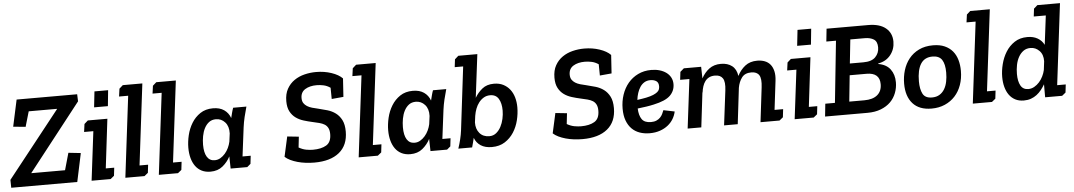

<svg xmlns="http://www.w3.org/2000/svg" viewBox="-37 -1053 7988 1428"><g transform="rotate(-5 3957.0 -339.0)"><path d="M2 0 1 -59 392 -553V-555H181L148 -442L56 -451L99 -650H551L553 -597L161 -97L160 -95H412L448 -222L540 -212L495 0Z M586 -425 613 -449H759L715 -82H778L771 -22L744 0H602L647 -366H578ZM681 -660H783L771 -542H668Z M868 -664 895 -688H1041L967 -82H1031L1024 -22L997 0H854L928 -606H860Z M1118 -664 1145 -688H1291L1217 -82H1281L1274 -22L1247 0H1104L1178 -606H1110Z M1797 -449Q1786 -411 1777 -373Q1768 -335 1763 -297L1736 -82H1797L1790 -22L1764 0H1640L1638 -91Q1617 -50 1580.5 -20Q1544 10 1489 10Q1452 10 1424 -4Q1396 -18 1377.5 -43.5Q1359 -69 1349.5 -104Q1340 -139 1340 -181Q1340 -226 1351.5 -274.5Q1363 -323 1388 -364Q1413 -405 1452.5 -431.5Q1492 -458 1548 -458Q1598 -458 1630.5 -435.5Q1663 -413 1677 -374Q1682 -393 1686.5 -411.5Q1691 -430 1698 -449ZM1563 -375Q1532 -375 1511 -359Q1490 -343 1476.5 -317Q1463 -291 1457 -258.5Q1451 -226 1451 -194Q1451 -135 1470.5 -103.5Q1490 -72 1528 -72Q1551 -72 1570.5 -83.5Q1590 -95 1606 -113.5Q1622 -132 1632.5 -154.5Q1643 -177 1648 -200L1656 -261Q1658 -314 1630.5 -344.5Q1603 -375 1563 -375Z M2517 -200Q2517 -98 2451 -44Q2385 10 2265 10Q2232 10 2200 6Q2168 2 2139.5 -6Q2111 -14 2087 -25.5Q2063 -37 2047 -52L2080 -201L2166 -192L2157 -112Q2187 -95 2214.5 -90.5Q2242 -86 2262 -86Q2325 -86 2362.5 -108.5Q2400 -131 2400 -191Q2400 -219 2391 -236.5Q2382 -254 2366 -264Q2350 -274 2327 -280Q2304 -286 2276 -292Q2244 -299 2211.5 -309Q2179 -319 2153.5 -337.5Q2128 -356 2112 -386Q2096 -416 2096 -463Q2096 -517 2117 -554.5Q2138 -592 2172 -615.5Q2206 -639 2248.5 -649.5Q2291 -660 2335 -660Q2396 -660 2449.5 -642Q2503 -624 2531 -595L2522 -458L2434 -450L2433 -534Q2408 -551 2381.5 -556.5Q2355 -562 2331 -562Q2279 -562 2245 -541Q2211 -520 2211 -476Q2211 -453 2220.5 -438.5Q2230 -424 2246 -414Q2262 -404 2283 -398Q2304 -392 2327 -387Q2361 -379 2395 -369Q2429 -359 2456 -339Q2483 -319 2500 -286Q2517 -253 2517 -200Z M2610 -664 2637 -688H2783L2709 -82H2773L2766 -22L2739 0H2596L2670 -606H2602Z M3289 -449Q3278 -411 3269 -373Q3260 -335 3255 -297L3228 -82H3289L3282 -22L3256 0H3132L3130 -91Q3109 -50 3072.5 -20Q3036 10 2981 10Q2944 10 2916 -4Q2888 -18 2869.5 -43.5Q2851 -69 2841.5 -104Q2832 -139 2832 -181Q2832 -226 2843.5 -274.5Q2855 -323 2880 -364Q2905 -405 2944.5 -431.5Q2984 -458 3040 -458Q3090 -458 3122.5 -435.5Q3155 -413 3169 -374Q3174 -393 3178.5 -411.5Q3183 -430 3190 -449ZM3055 -375Q3024 -375 3003 -359Q2982 -343 2968.5 -317Q2955 -291 2949 -258.5Q2943 -226 2943 -194Q2943 -135 2962.5 -103.5Q2982 -72 3020 -72Q3043 -72 3062.5 -83.5Q3082 -95 3098 -113.5Q3114 -132 3124.5 -154.5Q3135 -177 3140 -200L3148 -261Q3150 -314 3122.5 -344.5Q3095 -375 3055 -375Z M3373 -664 3400 -688H3542L3502 -365Q3524 -403 3558 -430.5Q3592 -458 3645 -458Q3685 -458 3714.5 -443Q3744 -428 3764 -402.5Q3784 -377 3794 -342.5Q3804 -308 3804 -268Q3804 -221 3792 -172Q3780 -123 3754 -82.5Q3728 -42 3687.5 -16Q3647 10 3590 10Q3540 10 3507.5 -11Q3475 -32 3461 -70Q3457 -53 3452.5 -35Q3448 -17 3443 0H3340Q3351 -33 3359.5 -67.5Q3368 -102 3372 -135L3429 -606H3366ZM3578 -72Q3608 -72 3629.5 -89.5Q3651 -107 3665 -133.5Q3679 -160 3686 -192Q3693 -224 3693 -254Q3693 -308 3673 -341.5Q3653 -375 3610 -375Q3583 -375 3562 -362.5Q3541 -350 3525.5 -330Q3510 -310 3500.5 -285Q3491 -260 3487 -235L3486 -229L3480 -183Q3479 -134 3505.5 -103Q3532 -72 3578 -72Z M4519 -200Q4519 -98 4453 -44Q4387 10 4267 10Q4234 10 4202 6Q4170 2 4141.5 -6Q4113 -14 4089 -25.5Q4065 -37 4049 -52L4082 -201L4168 -192L4159 -112Q4189 -95 4216.5 -90.5Q4244 -86 4264 -86Q4327 -86 4364.5 -108.5Q4402 -131 4402 -191Q4402 -219 4393 -236.5Q4384 -254 4368 -264Q4352 -274 4329 -280Q4306 -286 4278 -292Q4246 -299 4213.5 -309Q4181 -319 4155.5 -337.5Q4130 -356 4114 -386Q4098 -416 4098 -463Q4098 -517 4119 -554.5Q4140 -592 4174 -615.5Q4208 -639 4250.5 -649.5Q4293 -660 4337 -660Q4398 -660 4451.5 -642Q4505 -624 4533 -595L4524 -458L4436 -450L4435 -534Q4410 -551 4383.5 -556.5Q4357 -562 4333 -562Q4281 -562 4247 -541Q4213 -520 4213 -476Q4213 -453 4222.5 -438.5Q4232 -424 4248 -414Q4264 -404 4285 -398Q4306 -392 4329 -387Q4363 -379 4397 -369Q4431 -359 4458 -339Q4485 -319 4502 -286Q4519 -253 4519 -200Z M4785 -72Q4809 -72 4826 -79.5Q4843 -87 4854.5 -99Q4866 -111 4872.5 -125Q4879 -139 4884 -152L4967 -135Q4961 -106 4945.5 -80Q4930 -54 4905 -34Q4880 -14 4845.5 -2Q4811 10 4769 10Q4728 10 4694 -2Q4660 -14 4635.5 -38.5Q4611 -63 4597 -100.5Q4583 -138 4583 -189Q4583 -244 4599.5 -293Q4616 -342 4646.5 -378.5Q4677 -415 4721 -436.5Q4765 -458 4820 -458Q4854 -458 4882.5 -449.5Q4911 -441 4932 -425.5Q4953 -410 4964.5 -388Q4976 -366 4976 -339Q4976 -289 4940.5 -254Q4905 -219 4816 -200Q4790 -194 4759.5 -189.5Q4729 -185 4695 -181Q4697 -129 4717 -100.5Q4737 -72 4785 -72ZM4765 -256Q4798 -263 4818 -271.5Q4838 -280 4849.5 -289.5Q4861 -299 4864.5 -310Q4868 -321 4868 -332Q4868 -360 4850.5 -371.5Q4833 -383 4807 -383Q4781 -383 4762 -371.5Q4743 -360 4730 -340.5Q4717 -321 4709 -296Q4701 -271 4698 -245Q4718 -247 4734.5 -250.5Q4751 -254 4765 -256Z M5063 -449H5192L5194 -362Q5217 -405 5252.5 -431.5Q5288 -458 5340 -458Q5390 -458 5422.5 -433Q5455 -408 5462 -357Q5485 -402 5521 -430Q5557 -458 5611 -458Q5642 -458 5667 -448.5Q5692 -439 5708.5 -419Q5725 -399 5732 -368.5Q5739 -338 5734 -297L5708 -82H5772L5765 -22L5738 0H5596L5627 -258Q5635 -322 5618 -348.5Q5601 -375 5560 -375Q5512 -375 5489 -344.5Q5466 -314 5458 -269L5426 0H5324L5356 -258Q5364 -322 5346.5 -348.5Q5329 -375 5289 -375Q5263 -375 5245 -366Q5227 -357 5215 -341Q5203 -325 5196 -303.5Q5189 -282 5186 -257L5185 -259L5154 0H5052L5097 -366H5028L5035 -425Z M5835 -425 5862 -449H6008L5964 -82H6027L6020 -22L5993 0H5851L5896 -366H5827ZM5930 -660H6032L6020 -542H5917Z M6457 -650Q6542 -650 6587.5 -612.5Q6633 -575 6633 -511Q6633 -454 6599 -411.5Q6565 -369 6507 -359L6506 -355Q6566 -345 6595.5 -305.5Q6625 -266 6625 -208Q6625 -167 6610.5 -129Q6596 -91 6567.5 -62.5Q6539 -34 6495.5 -17Q6452 0 6395 0H6078L6088 -95H6160L6208 -555H6136L6146 -650ZM6379 -95Q6443 -95 6477 -123.5Q6511 -152 6511 -204Q6511 -290 6413 -290H6287L6267 -95ZM6397 -377Q6459 -377 6487.5 -406.5Q6516 -436 6516 -478Q6516 -522 6490 -538.5Q6464 -555 6422 -555H6315L6296 -377Z M6685 -192Q6685 -244 6699.5 -292Q6714 -340 6743.5 -377Q6773 -414 6818 -436Q6863 -458 6923 -458Q6974 -458 7010 -442Q7046 -426 7069 -398.5Q7092 -371 7103 -333Q7114 -295 7114 -251Q7114 -194 7097 -146Q7080 -98 7048.5 -63.5Q7017 -29 6972.5 -9.5Q6928 10 6873 10Q6781 10 6733 -43.5Q6685 -97 6685 -192ZM6796 -200Q6796 -142 6814 -107Q6832 -72 6883 -72Q6916 -72 6939 -86Q6962 -100 6976.5 -124Q6991 -148 6997.5 -180Q7004 -212 7004 -248Q7004 -311 6983 -343Q6962 -375 6912 -375Q6853 -375 6824.5 -330Q6796 -285 6796 -200Z M7195 -664 7222 -688H7368L7294 -82H7358L7351 -22L7324 0H7181L7255 -606H7187Z M7696 -664 7723 -688H7892L7818 -82H7882L7875 -22L7848 0H7721V-97Q7709 -76 7693.5 -56.5Q7678 -37 7658.5 -22Q7639 -7 7615 1.5Q7591 10 7562 10Q7525 10 7497.5 -4.5Q7470 -19 7452 -44.5Q7434 -70 7425 -104Q7416 -138 7416 -178Q7416 -224 7428.5 -273.5Q7441 -323 7466.5 -364Q7492 -405 7532 -431.5Q7572 -458 7628 -458Q7673 -458 7704.5 -439.5Q7736 -421 7752 -389L7779 -606H7689ZM7644 -375Q7613 -375 7591 -359Q7569 -343 7554.5 -317Q7540 -291 7533.5 -258Q7527 -225 7527 -191Q7527 -136 7545 -104Q7563 -72 7602 -72Q7626 -72 7647 -84Q7668 -96 7684.5 -114.5Q7701 -133 7712.5 -156.5Q7724 -180 7729 -203L7737 -268Q7738 -318 7710 -346.5Q7682 -375 7644 -375Z"/></g></svg>

Font: Zilla Slab SemiBold
Style: Regular
Weight: 600
Designer: Typotheque.com
Foundry: Typotheque type foundry
Version: Version 1.0; 2017